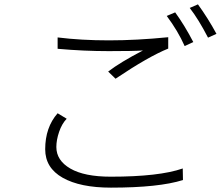

<svg xmlns="http://www.w3.org/2000/svg" viewBox="-20 -860 1040 890"><path d="M189.5 -168Q189.5 -269.5 247.1 -335L289.1 -309.6Q266.6 -286.1 253.9 -248.5Q241.2 -210.9 241.2 -178.7Q241.2 -116.2 306.2 -78.6Q371.1 -41 493.2 -41Q717.8 -41 827.1 -79.1L828.1 -25.4Q715.8 9.8 494.1 9.8Q351.6 9.8 270.5 -36.1Q189.5 -82 189.5 -168ZM247.1 -633.8V-686.5Q356.4 -672.9 484.9 -672.9Q613.3 -672.9 759.8 -687.5V-634.8Q668 -597.7 515.6 -495.1L481.4 -528.3Q537.1 -571.3 642.6 -626Q600.6 -623 484.4 -623Q368.2 -623 247.1 -633.8ZM752.9 -786.1 792 -802.7Q835.9 -742.2 876 -665L835.9 -646.5Q804.7 -716.8 752.9 -786.1ZM859.4 -823.2 897.5 -839.8Q944.3 -775.4 983.4 -703.1L944.3 -685.5Q900.4 -770.5 859.4 -823.2Z"/></svg>

Font: GenEi Gothic M Light
Style: Regular
Weight: 300
Designer: o_tamon (Modified); [Source Han Sans]
Ryoko NISHIZUKA  (kana & ideographs); Paul D. Hunt (Latin, Greek & Cyrillic); Wenl
Version: Version 1.1a;Original Version 1.004